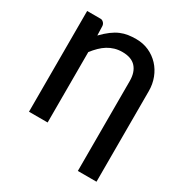

<svg xmlns="http://www.w3.org/2000/svg" viewBox="-203 -883 1145 1204"><g transform="rotate(30 370.0 -281.0)"><path d="M212.5 -628Q243.5 -660 270.8 -680.2Q298 -700.5 324.8 -711.8Q351.5 -723 378.5 -727Q405.5 -731 435.5 -731Q486.5 -731 528.8 -711.8Q571 -692.5 601.8 -659.5Q632.5 -626.5 649.5 -582.2Q666.5 -538 666.5 -488V168.5H531.5V-482.5Q531.5 -546 499.5 -581.8Q467.5 -617.5 401.5 -617.5Q372 -617.5 346.5 -610Q321 -602.5 298.5 -588.8Q276 -575 255.5 -555Q235 -535 215.5 -510V0H80.5V-729.5H178.5Q189.5 -729.5 199.8 -719.2Q210 -709 210.5 -693.5Z"/></g></svg>

Font: Lato 2
Style: Bold
Weight: 700
Designer: Lukasz Dziedzic with Adam Twardoch and Botio Nikoltchev
Foundry: tyPoland Lukasz Dziedzic
Version: Version 2.015; 2015-08-06; http://www.latofonts.com/